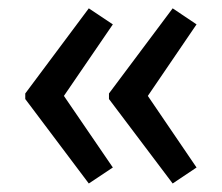

<svg xmlns="http://www.w3.org/2000/svg" viewBox="-20 -492 527 456"><path d="M40 -270 190.9 -472.2 248 -434.1 131.8 -264.2 248 -94.2 190.9 -56.2 40 -256.8ZM238.8 -270 390.1 -472.2 446.8 -434.1 331.1 -264.2 446.8 -94.2 390.1 -56.2 238.8 -256.8Z"/></svg>

Font: Nokora
Style: Regular
Weight: 400
Foundry: Danh Hong
Version: Version 1.3 October 31, 2012